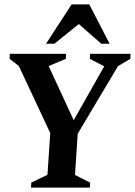

<svg xmlns="http://www.w3.org/2000/svg" viewBox="-20 -858 617 878"><path d="M122 0 123 -23.1 197 -58.6 209.8 -249.4 66.3 -555.9 24 -588.9 25 -612H282.1L281.1 -588.9L202.5 -555.9L317.1 -308.4L456.4 -554.6L391.1 -588.9L392.1 -612H577L576 -588.9L519.6 -555.6L335.4 -246.6L322.9 -58L392.1 -23L391.1 0ZM190.4 -657.9 307.5 -838H388.2L481.4 -657.9H443.2L340.5 -748.1L228.5 -657.9Z"/></svg>

Font: Ancizar Serif Light
Style: Italic
Weight: 300
Italic angle: -4°
Designer: Cesar Puertas, Viviana Monsalve, Julian Moncada, Julian Prieto, Jose Castro, Felipe Aragon, Mariel Hernandez, Sara Alarc
Version: Version 8.100